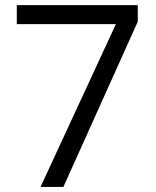

<svg xmlns="http://www.w3.org/2000/svg" viewBox="-20 -734 612 754"><path d="M139.2 0 435.1 -639.2H45.9V-713.9H521V-648.9L229 0Z"/></svg>

Font: f04114697
Style: Regular
Weight: 400
Foundry: Ascender Corporation
Version: Version 1.10